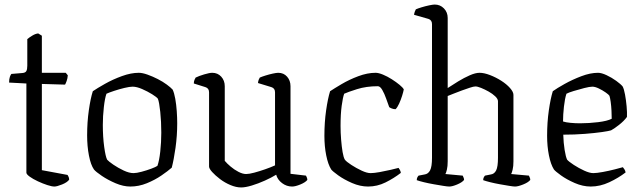

<svg xmlns="http://www.w3.org/2000/svg" viewBox="-20 -820 2809 844"><path d="M219 0Q208 0 188 -6.5Q168 -13 146.5 -23Q125 -33 110.5 -43.5Q96 -54 96 -61V-453L20 -457Q20 -473 23.5 -482.5Q27 -492 30 -495L78 -499Q92 -500 96 -508Q100 -516 100 -531V-648Q108 -655 122 -663.5Q136 -672 148 -673L164 -663V-500H269L278 -489Q277 -475 273 -464Q269 -453 266 -448L164 -451V-72L277 -51Q279 -48 281.5 -42.5Q284 -37 284 -30Q275 -18 252.5 -9Q230 0 219 0Z M553 0Q522 0 488 -14.5Q454 -29 427.5 -47Q401 -65 393 -75Q379 -95 371 -136Q363 -177 363 -225Q363 -283 370.5 -335.5Q378 -388 388 -419Q407 -432 441.5 -451.5Q476 -471 516 -485.5Q556 -500 590 -500Q606 -500 628.5 -492Q651 -484 673.5 -472.5Q696 -461 713.5 -448Q731 -435 739 -426Q746 -411 750.5 -385.5Q755 -360 757 -331.5Q759 -303 759 -278Q759 -223 751.5 -170Q744 -117 735 -83Q718 -68 689.5 -48.5Q661 -29 625.5 -14.5Q590 0 553 0ZM567 -59Q580 -59 602.5 -65Q625 -71 645 -78.5Q665 -86 672 -91Q680 -113 684.5 -154Q689 -195 689 -237Q689 -285 684.5 -328Q680 -371 674 -386Q669 -393 649 -405.5Q629 -418 605 -428.5Q581 -439 563 -439Q550 -439 527 -433.5Q504 -428 481.5 -420.5Q459 -413 448 -408Q441 -389 436.5 -349Q432 -309 432 -271Q432 -218 438 -174.5Q444 -131 451 -118Q458 -110 478.5 -96Q499 -82 523.5 -70.5Q548 -59 567 -59Z M1040 4Q1018 4 993 -6.5Q968 -17 947 -33Q926 -49 912.5 -64Q899 -79 899 -88V-414Q899 -432 883 -437L832 -453Q832 -462 835 -469Q838 -476 840 -479Q854 -486 877.5 -493Q901 -500 913 -500Q937 -500 952.5 -483Q968 -466 968 -441V-113Q977 -102 993.5 -88Q1010 -74 1028.5 -64.5Q1047 -55 1062 -55Q1075 -55 1097.5 -61Q1120 -67 1144.5 -75.5Q1169 -84 1189 -93V-414Q1189 -432 1173 -437L1114 -455Q1115 -464 1117.5 -470Q1120 -476 1122 -479Q1131 -483 1147 -488Q1163 -493 1179 -496.5Q1195 -500 1203 -500Q1227 -500 1242 -483Q1257 -466 1257 -441V-56L1325 -48Q1326 -46 1328.5 -40.5Q1331 -35 1331 -29Q1322 -18 1300 -9Q1278 0 1264 0Q1240 0 1220 -15Q1200 -30 1194 -52Q1173 -39 1144 -26Q1115 -13 1087 -4.5Q1059 4 1040 4Z M1598 0Q1563 0 1527.5 -15.5Q1492 -31 1467 -49Q1442 -67 1436 -75Q1422 -97 1414 -137Q1406 -177 1406 -223Q1406 -282 1413.5 -334.5Q1421 -387 1431 -419Q1449 -431 1482 -450.5Q1515 -470 1555 -485Q1595 -500 1631 -500Q1644 -500 1663.5 -492Q1683 -484 1702.5 -471.5Q1722 -459 1736.5 -447Q1751 -435 1755 -427Q1753 -416 1747.5 -398.5Q1742 -381 1734.5 -364.5Q1727 -348 1719 -340Q1710 -340 1702.5 -343Q1695 -346 1691 -349Q1685 -365 1677.5 -386.5Q1670 -408 1660.5 -424.5Q1651 -441 1641 -441Q1590 -441 1549 -428Q1508 -415 1493 -408Q1487 -392 1482 -355Q1477 -318 1477 -267Q1477 -237 1479.5 -206Q1482 -175 1486 -151.5Q1490 -128 1496 -118Q1503 -109 1524.5 -95Q1546 -81 1569.5 -70Q1593 -59 1609 -59Q1624 -59 1649 -63.5Q1674 -68 1697.5 -73.5Q1721 -79 1732 -82Q1734 -79 1737.5 -73.5Q1741 -68 1742 -60Q1711 -36 1674.5 -18Q1638 0 1598 0Z M1955 0Q1947 0 1928.5 -3Q1910 -6 1887 -10Q1864 -14 1843.5 -19Q1823 -24 1812 -28Q1812 -35 1814.5 -40Q1817 -45 1820 -48L1846 -53Q1862 -55 1870.5 -71Q1879 -87 1879 -126V-714Q1879 -732 1863 -737L1800 -755Q1801 -762 1803.5 -769Q1806 -776 1808 -779Q1817 -783 1833.5 -788Q1850 -793 1866.5 -796.5Q1883 -800 1891 -800Q1915 -800 1931.5 -783Q1948 -766 1948 -741V-433Q1969 -447 1994.5 -462.5Q2020 -478 2045 -489Q2070 -500 2088 -500Q2108 -500 2134 -490Q2160 -480 2183.5 -465Q2207 -450 2222 -433Q2237 -416 2237 -403V-111Q2237 -89 2233.5 -74.5Q2230 -60 2227 -55L2305 -48Q2306 -45 2308.5 -40Q2311 -35 2311 -29Q2302 -18 2279.5 -9Q2257 0 2244 0Q2237 0 2218.5 -3Q2200 -6 2177.5 -10Q2155 -14 2135 -19Q2115 -24 2104 -28Q2104 -35 2106.5 -40Q2109 -45 2112 -48L2137 -53Q2153 -55 2161 -71Q2169 -87 2169 -126V-375Q2169 -385 2157 -396.5Q2145 -408 2128 -417.5Q2111 -427 2095 -433.5Q2079 -440 2070 -440Q2062 -440 2045.5 -434.5Q2029 -429 2009.5 -422Q1990 -415 1973 -408Q1956 -401 1948 -398V-111Q1948 -89 1944.5 -74.5Q1941 -60 1938 -55L2014 -48Q2015 -45 2017.5 -40Q2020 -35 2020 -29Q2011 -18 1989.5 -9Q1968 0 1955 0Z M2577 0Q2542 0 2506.5 -15.5Q2471 -31 2446 -49Q2421 -67 2415 -75Q2401 -97 2393 -137Q2385 -177 2385 -223Q2385 -282 2392.5 -334.5Q2400 -387 2410 -419Q2428 -432 2462 -451Q2496 -470 2535.5 -485Q2575 -500 2609 -500Q2624 -500 2646.5 -489.5Q2669 -479 2689 -464.5Q2709 -450 2717 -440Q2723 -429 2727.5 -404.5Q2732 -380 2734.5 -352.5Q2737 -325 2736 -306Q2723 -288 2700.5 -270.5Q2678 -253 2666 -247Q2657 -244 2626 -239.5Q2595 -235 2550.5 -231.5Q2506 -228 2456 -228Q2457 -192 2462 -161Q2467 -130 2473 -118Q2481 -109 2502.5 -95Q2524 -81 2548 -70Q2572 -59 2588 -59Q2603 -59 2630 -64Q2657 -69 2682.5 -75.5Q2708 -82 2718 -85Q2721 -82 2725 -75.5Q2729 -69 2730 -62Q2699 -38 2658.5 -19Q2618 0 2577 0ZM2530 -278Q2569 -278 2609.5 -283Q2650 -288 2669 -298Q2669 -313 2668 -333.5Q2667 -354 2664.5 -372Q2662 -390 2659 -399Q2656 -404 2642.5 -413.5Q2629 -423 2612.5 -431Q2596 -439 2584 -439Q2572 -439 2548.5 -433Q2525 -427 2502 -420Q2479 -413 2470 -408Q2463 -387 2459 -351.5Q2455 -316 2455 -286Q2467 -282 2488 -280Q2509 -278 2530 -278Z"/></svg>

Font: Texturina 72pt Light
Style: Regular
Weight: 300
Designer: Guillermo Torres Carreño
Foundry: Omnibus-Type
Version: Version 1.002; ttfautohint (v1.8.3)